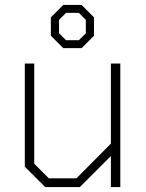

<svg xmlns="http://www.w3.org/2000/svg" viewBox="-20 -754 590 774"><path d="M80 -82V-498H118V-94L177 -35H288L427 -175V-498H465V0H427V-125L302 0H162ZM185 -610V-684L235 -734H309L359 -684V-610L309 -560H235ZM298 -592 326 -620V-674L298 -702H246L218 -674V-620L246 -592Z"/></svg>

Font: Chakra Petch ExtraLight
Style: Regular
Weight: 275
Designer: Katatrad Aksorn Co.,Ltd.
Foundry: Cadson Demak Co.,Ltd.
Version: Version 1.000; ttfautohint (v1.6)